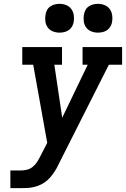

<svg xmlns="http://www.w3.org/2000/svg" viewBox="-20 -980 656 1000"><path d="M34 0V-92H86Q103 -92 120 -96Q137 -100 151 -111.5Q165 -123 174.5 -138.5Q184 -154 192 -170Q192 -170 192 -170.5Q192 -171 192 -171L193 -172L226 -236L153 -643H96V-735H303V-643H263L304 -367L437 -643H410V-735H616V-643H547L288 -130Q285 -123 281.5 -117Q278 -111 275 -104Q265 -87 253.5 -71Q242 -55 227.5 -42Q213 -29 195.5 -20Q178 -11 159.5 -6.5Q141 -2 122.5 -1Q104 0 86 0ZM490 -810Q472 -810 455.5 -816.5Q439 -823 429 -836.5Q419 -850 416.5 -867.5Q414 -885 417 -903Q419 -916 425 -927.5Q431 -939 442 -946.5Q453 -954 465.5 -957Q478 -960 490 -960Q508 -960 524.5 -953.5Q541 -947 551 -933.5Q561 -920 564 -902.5Q567 -885 564 -867Q562 -854 555.5 -842.5Q549 -831 538.5 -823.5Q528 -816 515.5 -813Q503 -810 490 -810ZM290 -810Q272 -810 255.5 -816.5Q239 -823 229 -836.5Q219 -850 216.5 -867.5Q214 -885 217 -903Q219 -916 225 -927.5Q231 -939 242 -946.5Q253 -954 265.5 -957Q278 -960 290 -960Q308 -960 324.5 -953.5Q341 -947 351 -933.5Q361 -920 364 -902.5Q367 -885 364 -867Q362 -854 355.5 -842.5Q349 -831 338.5 -823.5Q328 -816 315.5 -813Q303 -810 290 -810Z"/></svg>

Font: Iosevka Slab SmBdExObl
Style: Regular
Weight: 600
Width: 7
Italic angle: -9°
Monospace: yes
Designer: Belleve Invis
Foundry: Belleve Invis
Version: Version 11.1.0; ttfautohint (v1.8.3)